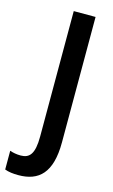

<svg xmlns="http://www.w3.org/2000/svg" viewBox="-198 -765 602 1020"><g transform="rotate(15 103.5 -255.0)"><path d="M15 204C127 204 194 144 194 -24V-714H74V-24C74 71 49 100 0 100C-23 100 -43 96 -60 90V193C-39 201 -14 204 15 204Z"/></g></svg>

Font: Noto Sans Armenian Condensed SemiBold
Style: Regular
Weight: 600
Width: 3
Designer: Monotype Design Team
Foundry: Monotype Imaging Inc.
Version: Version 2.008